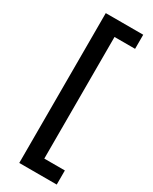

<svg xmlns="http://www.w3.org/2000/svg" viewBox="-256 -836 901 1132"><g transform="rotate(30 194.0 -270.0)"><path d="M355 -780H100V240H355V144H215V-684H355Z"/></g></svg>

Font: Enriqueta
Style: Bold
Weight: 700
Designer: Viviana Monsalve, Gustavo Ibarra
Foundry: Viviana Monsalve, Gustavo Ibarra
Version: Version 1.002